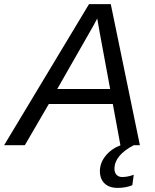

<svg xmlns="http://www.w3.org/2000/svg" viewBox="-69 -708 756 936"><path d="M613 0H518L481 -201H169L52 0H-49L365 -688H471ZM418 -544 405 -618Q400 -607 387 -584L210 -274H468ZM505 208Q463 208 440.5 186Q418 164 418 126Q418 86 446 51.5Q474 17 519 0H583Q489 49 489 115Q489 133 499 144Q509 155 527 155Q553 155 583 144L576 195Q544 208 505 208Z"/></svg>

Font: Libra Sans
Style: Italic
Weight: 400
Italic angle: -12°
Foundry: Context Ltd
Version: Version 1.002